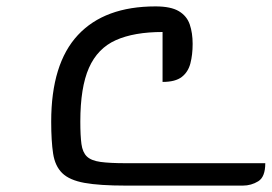

<svg xmlns="http://www.w3.org/2000/svg" viewBox="-20 -580 849 600"><path d="M582 -443Q582 -409 575 -382Q568 -355 548 -339.5Q528 -324 488 -324V-480Q399 -480 342 -454.5Q285 -429 258 -368Q231 -307 231 -200Q231 -156 234.5 -130Q238 -104 251.5 -91Q265 -78 294 -74Q323 -70 373 -70H809Q809 -27 787 -13.5Q765 0 739 0H373Q291 0 244 -8.5Q197 -17 174.5 -39Q152 -61 146 -100Q140 -139 140 -200Q140 -381 223.5 -470.5Q307 -560 466 -560Q514 -560 539 -545Q564 -530 573 -503.5Q582 -477 582 -443Z"/></svg>

Font: Warnes
Style: Regular
Weight: 400
Designer: Eduardo Rodriguez Tunni
Foundry: Eduardo Rodriguez Tunni
Version: Version 1.002; ttfautohint (v1.8.4.7-5d5b);gftools[0.9.23]